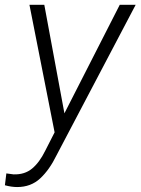

<svg xmlns="http://www.w3.org/2000/svg" viewBox="-63 -548 573 783"><path d="M167.5 85.4Q138.7 144.5 100.8 179.7Q63 214.8 6.8 214.8Q-16.1 214.8 -43 207.5L-37.1 159.2L-7.8 163.1Q37.6 164.6 67.9 139.4Q98.1 114.3 121.1 67.4L159.7 -8.3L57.1 -528.3H117.7L199.7 -85.9L425.3 -528.3H490.2Z"/></svg>

Font: Mardoto Light
Style: Italic
Weight: 300
Italic angle: -12°
Designer: Christian Robertson, Vahan Hovhannisyan
Foundry: Google
Version: Version 1.000